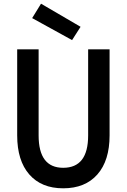

<svg xmlns="http://www.w3.org/2000/svg" viewBox="-20 -1006 686 1039"><path d="M202 -986 416 -861 370 -789 154 -908ZM189 -739V-273Q189 -98 322 -98Q457 -98 457 -273V-739H573V-273Q573 -137 507 -62Q441 13 322 13Q204 13 138.5 -62Q73 -137 73 -273V-739Z"/></svg>

Font: Involve SemiBold
Style: Regular
Weight: 600
Designer: Stefan Peev
Foundry: Context Ltd.
Version: Version 1.001